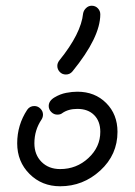

<svg xmlns="http://www.w3.org/2000/svg" viewBox="-20 -650 470 670"><path d="M300 -630Q313 -630 321.5 -621Q330 -612 330 -600Q330 -520 233 -401Q224 -390 210 -390Q197 -390 188.5 -399Q180 -408 180 -420Q180 -430 187 -439Q263 -533 270 -603Q272 -614 280.5 -622Q289 -630 300 -630ZM100 -280Q112 -280 121 -271Q130 -262 130 -250Q130 -241 125 -233Q100 -196 100 -150Q100 -110 125 -85Q150 -60 190 -60Q247 -60 288.5 -98.5Q330 -137 330 -190Q330 -227 308.5 -248.5Q287 -270 250 -270Q218 -270 197 -255Q191 -250 180 -250Q168 -250 159 -259Q150 -268 150 -280Q150 -298 170 -310Q190 -322 211 -326Q232 -330 250 -330Q311 -330 350.5 -290.5Q390 -251 390 -190Q390 -110 330 -55Q270 0 190 0Q126 0 83 -43Q40 -86 40 -150Q40 -214 75 -267Q84 -280 100 -280Z"/></svg>

Font: Pecita
Style: Book
Weight: 400
Width: 7
Version: Version 4.3